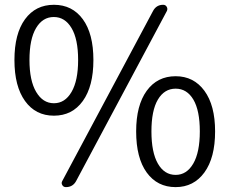

<svg xmlns="http://www.w3.org/2000/svg" viewBox="-20 -765 953 798"><path d="M40 -515.6Q40 -625 84 -685.1Q127.9 -745.1 204.1 -745.1Q280.3 -745.1 324.2 -685.1Q368.2 -625 368.2 -515.6Q368.2 -406.2 324.2 -345.2Q280.3 -284.2 204.1 -284.2Q127.9 -284.2 84 -345.2Q40 -406.2 40 -515.6ZM304.7 -515.6Q304.7 -602.5 277.3 -648.4Q250 -694.3 203.6 -694.3Q157.2 -694.3 129.9 -648.4Q102.5 -602.5 102.5 -515.6Q102.5 -429.7 130.4 -382.8Q158.2 -335.9 204.1 -335.9Q250 -335.9 277.3 -382.8Q304.7 -429.7 304.7 -515.6ZM253.9 12.7Q244.1 12.7 239.3 4.9Q236.3 0 236.3 -3.9Q236.3 -7.8 238.3 -11.7L616.2 -719.7Q629.9 -745.1 658.2 -745.1Q668 -745.1 672.9 -736.8Q677.7 -728.5 673.8 -719.7L295.9 -11.7Q282.2 12.7 253.9 12.7ZM710 12.7Q633.8 12.7 589.8 -47.9Q545.9 -108.4 545.9 -218.8Q545.9 -327.1 589.8 -387.7Q633.8 -448.2 710 -448.2Q785.2 -448.2 829.6 -387.7Q874 -327.1 874 -218.8Q874 -109.4 829.6 -48.3Q785.2 12.7 710 12.7ZM710 -38.1Q755.9 -38.1 783.2 -85Q810.5 -131.8 810.5 -218.8Q810.5 -305.7 783.7 -351.1Q756.8 -396.5 710 -396.5Q663.1 -396.5 636.2 -351.1Q609.4 -305.7 609.4 -218.8Q609.4 -131.8 636.2 -85Q663.1 -38.1 710 -38.1Z"/></svg>

Font: Gen Jyuu Gothic Normal
Style: Regular
Weight: 300
Designer: [Source Han Sans]
Ryoko NISHIZUKA  (kana & ideographs); Paul D. Hunt (Latin, Greek & Cyrillic); Wenlong ZHANG  (bopomofo
Version: Version 1.002.20150607